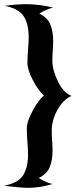

<svg xmlns="http://www.w3.org/2000/svg" viewBox="-22 -808 376 917"><path d="M188 -351Q159 -378 134 -427Q109 -476 109 -508Q109 -534 112 -572Q115 -610 115 -630Q115 -693 91.5 -730Q68 -767 1 -780Q57 -788 102 -788Q166 -788 231 -772Q195 -762 166 -743Q204 -725 218 -692Q232 -659 232 -610Q232 -593 230 -565.5Q228 -538 228 -518Q228 -474 255 -418.5Q282 -363 320 -350Q280 -333 252.5 -283.5Q225 -234 225 -183Q225 -163 227 -135.5Q229 -108 229 -91Q229 -42 215 -9Q201 24 163 42Q192 61 228 71Q170 89 114 89Q75 89 -2 79Q65 66 88.5 29Q112 -8 112 -71Q112 -92 109 -129Q106 -166 106 -193Q106 -228 135 -281Q164 -334 188 -351Z"/></svg>

Font: NewRocker
Style: Regular
Weight: 400
Designer: Pablo Impallari, Brenda Gallo, Rodrigo Fuenzalida
Foundry: Pablo Impallari, Brenda Gallo, Rodrigo Fuenzalida
Version: Version 1.000